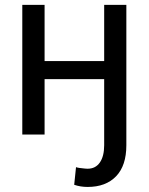

<svg xmlns="http://www.w3.org/2000/svg" viewBox="-20 -548 606 782"><path d="M161.6 -528.3V-299.3H404.3V-528.3H494.6V43.5Q494.6 126.5 452.9 169.9Q411.1 213.4 336.9 213.4Q307.6 213.4 282.2 204.6L289.6 132.8Q297.9 136.2 327.1 138.7L336.9 139.2Q369.1 139.2 386.7 113.8Q404.3 88.4 404.3 43.5V-225.6H161.6V0H70.8V-528.3Z"/></svg>

Font: Noboto
Style: Regular
Weight: 400
Designer: Google
Version: Version 2.001101; 2014